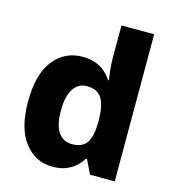

<svg xmlns="http://www.w3.org/2000/svg" viewBox="-113 -854 865 958"><g transform="rotate(15 319.0 -375.0)"><path d="M245 10Q157 10 100.5 -62Q44 -134 44 -274Q44 -415 101 -487Q158 -559 250 -559Q288 -559 317 -548.5Q346 -538 366.5 -520Q387 -502 402 -479H406Q403 -497 399.5 -530.5Q396 -564 396 -597V-760H565V0H437L403 -71H396Q383 -49 362 -30.5Q341 -12 312.5 -1Q284 10 245 10ZM309 -124Q364 -124 386 -157Q408 -190 409 -257V-272Q409 -345 387.5 -384Q366 -423 307 -423Q265 -423 239.5 -385Q214 -347 214 -271Q214 -196 239.5 -160Q265 -124 309 -124Z"/></g></svg>

Font: Noto Sans Thai ExtraBold
Style: Regular
Weight: 800
Version: Version 2.001